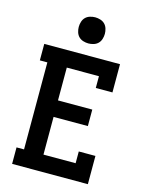

<svg xmlns="http://www.w3.org/2000/svg" viewBox="-139 -1051 878 1136"><g transform="rotate(15 300.0 -482.5)"><path d="M49 0V-101H95V-634H49V-735H513V-562H411V-634H214V-433H424V-332H214V-101H411V-173H513V0ZM300 -805Q284 -805 268 -810Q252 -815 241 -826Q230 -837 225 -853Q220 -869 220 -885Q220 -901 225 -917Q230 -933 241 -944Q252 -955 268 -960Q284 -965 300 -965Q316 -965 332 -960Q348 -955 359 -944Q370 -933 375 -917Q380 -901 380 -885Q380 -869 375 -853Q370 -837 359 -826Q348 -815 332 -810Q316 -805 300 -805Z"/></g></svg>

Font: Iosevka Slab Extended
Style: Bold
Weight: 700
Width: 7
Monospace: yes
Designer: Belleve Invis
Foundry: Belleve Invis
Version: Version 11.1.0; ttfautohint (v1.8.3)